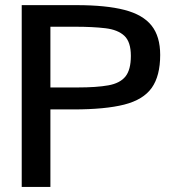

<svg xmlns="http://www.w3.org/2000/svg" viewBox="-20 -735 675 755"><path d="M65.4 0V-714.8H280.8Q397 -714.8 469.5 -696Q542 -677.2 575.9 -634.5Q609.9 -591.8 609.9 -519Q609.9 -436.5 576.7 -389.6Q543.5 -342.8 468.5 -323.7Q393.6 -304.7 268.6 -304.7H178.2V0ZM178.2 -391.1H284.7Q359.9 -391.1 406 -399.4Q452.1 -407.7 473.4 -434.3Q494.6 -460.9 494.6 -515.1Q494.6 -570.3 469 -594.2Q443.4 -618.2 394.3 -624Q345.2 -629.9 274.9 -629.9H178.2Z"/></svg>

Font: Pontano Sans
Style: Bold
Weight: 700
Designer: Vernon Adams
Foundry: Vernon Adams
Version: Version 2.001